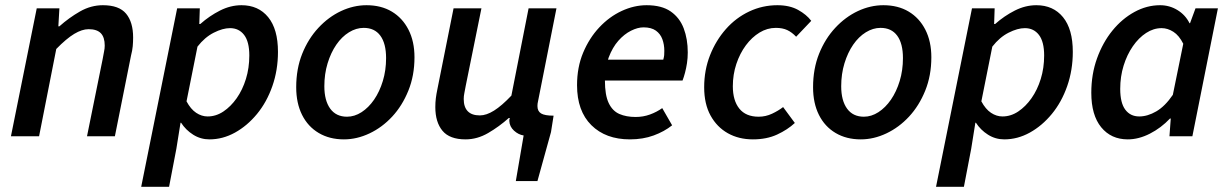

<svg xmlns="http://www.w3.org/2000/svg" viewBox="-20 -523 4718 737"><path d="M22 0 121 -491H208L204 -422H208Q245 -455 287 -479Q329 -503 375 -503Q437 -503 464 -470.5Q491 -438 491 -379Q491 -362 489.5 -345.5Q488 -329 483 -310L421 0H314L374 -296Q377 -314 379.5 -325.5Q382 -337 382 -348Q382 -380 367 -395.5Q352 -411 320 -411Q295 -411 265 -393Q235 -375 196 -335L130 0Z M522 194 660 -491H747L745 -431H749Q784 -462 824.5 -482.5Q865 -503 907 -503Q972 -503 1009.5 -457Q1047 -411 1047 -324Q1047 -254 1025.5 -192.5Q1004 -131 966.5 -85.5Q929 -40 882 -14Q835 12 784 12Q750 12 721.5 -6Q693 -24 675 -52H673L657 48L629 194ZM777 -76Q809 -76 837.5 -95Q866 -114 888.5 -146Q911 -178 924 -220Q937 -262 937 -310Q937 -363 917 -389Q897 -415 863 -415Q835 -415 800.5 -397.5Q766 -380 738 -344L696 -134Q712 -104 733 -90Q754 -76 777 -76Z M1300 12Q1245 12 1203.5 -12.5Q1162 -37 1139.5 -82Q1117 -127 1117 -188Q1117 -259 1140 -316.5Q1163 -374 1202 -416Q1241 -458 1289 -480.5Q1337 -503 1387 -503Q1443 -503 1484 -478.5Q1525 -454 1548 -409Q1571 -364 1571 -303Q1571 -233 1547.5 -175Q1524 -117 1485.5 -75.5Q1447 -34 1398.5 -11Q1350 12 1300 12ZM1312 -75Q1341 -75 1368 -92.5Q1395 -110 1416 -140.5Q1437 -171 1449.5 -212Q1462 -253 1462 -300Q1462 -356 1440 -386Q1418 -416 1376 -416Q1347 -416 1319.5 -399Q1292 -382 1271 -351.5Q1250 -321 1237.5 -280Q1225 -239 1225 -192Q1225 -137 1247.5 -106Q1270 -75 1312 -75Z M1960 172 1990 -3Q1970 -6 1953 -21.5Q1936 -37 1935 -59Q1935 -62 1935.5 -65Q1936 -68 1937 -70H1933Q1896 -37 1854 -12.5Q1812 12 1767 12Q1706 12 1678.5 -21Q1651 -54 1651 -112Q1651 -130 1653 -146Q1655 -162 1659 -181L1721 -491H1828L1768 -195Q1765 -178 1762.5 -166Q1760 -154 1760 -143Q1760 -112 1775.5 -96Q1791 -80 1822 -80Q1847 -80 1876.5 -98.5Q1906 -117 1943 -156L2009 -491H2116L2045 -133Q2044 -129 2043.5 -125Q2043 -121 2043 -116Q2043 -96 2057 -87.5Q2071 -79 2105 -79L2095 -16L2043 172Z M2398 12Q2305 12 2250 -42.5Q2195 -97 2195 -196Q2195 -265 2218.5 -321Q2242 -377 2280.5 -418Q2319 -459 2366.5 -481Q2414 -503 2462 -503Q2520 -503 2554.5 -479Q2589 -455 2604.5 -414Q2620 -373 2620 -322Q2620 -300 2617 -280.5Q2614 -261 2609.5 -244Q2605 -227 2600 -214H2273L2282 -294H2526Q2529 -305 2529.5 -311.5Q2530 -318 2530 -328Q2530 -352 2522.5 -372.5Q2515 -393 2497.5 -405.5Q2480 -418 2450 -418Q2428 -418 2402 -405Q2376 -392 2353.5 -366.5Q2331 -341 2316.5 -302.5Q2302 -264 2302 -214Q2302 -158 2316.5 -127.5Q2331 -97 2357.5 -85.5Q2384 -74 2420 -74Q2449 -74 2475 -83.5Q2501 -93 2522 -108L2560 -42Q2530 -18 2489 -3Q2448 12 2398 12Z M2870 12Q2816 12 2774 -11.5Q2732 -35 2707.5 -79.5Q2683 -124 2683 -188Q2683 -254 2705.5 -311Q2728 -368 2766.5 -411.5Q2805 -455 2856 -479Q2907 -503 2964 -503Q3011 -503 3043.5 -485Q3076 -467 3094 -443L3036 -382Q3020 -399 3002 -407.5Q2984 -416 2958 -416Q2925 -416 2895.5 -398Q2866 -380 2843 -349Q2820 -318 2806.5 -277.5Q2793 -237 2793 -192Q2793 -137 2818 -106Q2843 -75 2892 -75Q2919 -75 2943.5 -86.5Q2968 -98 2986 -112L3031 -51Q3003 -25 2963 -6.5Q2923 12 2870 12Z M3284 12Q3229 12 3187.5 -12.5Q3146 -37 3123.5 -82Q3101 -127 3101 -188Q3101 -259 3124 -316.5Q3147 -374 3186 -416Q3225 -458 3273 -480.5Q3321 -503 3371 -503Q3427 -503 3468 -478.5Q3509 -454 3532 -409Q3555 -364 3555 -303Q3555 -233 3531.5 -175Q3508 -117 3469.5 -75.5Q3431 -34 3382.5 -11Q3334 12 3284 12ZM3296 -75Q3325 -75 3352 -92.5Q3379 -110 3400 -140.5Q3421 -171 3433.5 -212Q3446 -253 3446 -300Q3446 -356 3424 -386Q3402 -416 3360 -416Q3331 -416 3303.5 -399Q3276 -382 3255 -351.5Q3234 -321 3221.5 -280Q3209 -239 3209 -192Q3209 -137 3231.5 -106Q3254 -75 3296 -75Z M3573 194 3711 -491H3798L3796 -431H3800Q3835 -462 3875.5 -482.5Q3916 -503 3958 -503Q4023 -503 4060.5 -457Q4098 -411 4098 -324Q4098 -254 4076.5 -192.5Q4055 -131 4017.5 -85.5Q3980 -40 3933 -14Q3886 12 3835 12Q3801 12 3772.5 -6Q3744 -24 3726 -52H3724L3708 48L3680 194ZM3828 -76Q3860 -76 3888.5 -95Q3917 -114 3939.5 -146Q3962 -178 3975 -220Q3988 -262 3988 -310Q3988 -363 3968 -389Q3948 -415 3914 -415Q3886 -415 3851.5 -397.5Q3817 -380 3789 -344L3747 -134Q3763 -104 3784 -90Q3805 -76 3828 -76Z M4309 12Q4245 12 4207 -34.5Q4169 -81 4169 -167Q4169 -238 4191 -299Q4213 -360 4250 -405.5Q4287 -451 4334.5 -477Q4382 -503 4433 -503Q4469 -503 4499.5 -484.5Q4530 -466 4546 -434H4548L4569 -491H4655L4557 0H4469L4474 -68H4471Q4437 -32 4394 -10Q4351 12 4309 12ZM4353 -76Q4385 -76 4418.5 -95.5Q4452 -115 4482 -159L4522 -355Q4506 -387 4484 -401Q4462 -415 4439 -415Q4408 -415 4379.5 -396.5Q4351 -378 4328.5 -345.5Q4306 -313 4293 -271Q4280 -229 4280 -182Q4280 -128 4299.5 -102Q4319 -76 4353 -76Z"/></svg>

Font: Source Sans 3 SemiBold
Style: Italic
Weight: 600
Italic angle: -11°
Designer: Paul D. Hunt
Foundry: Adobe
Version: Version 3.046;hotconv 1.0.118;makeotfexe 2.5.65603